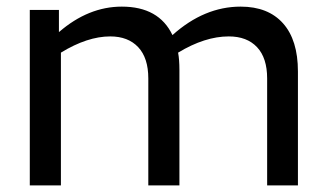

<svg xmlns="http://www.w3.org/2000/svg" viewBox="-20 -560 986 580"><path d="M313 -450Q244 -450 164 -401V0H70V-530H158V-463Q247 -540 348 -540Q460 -540 501 -454Q597 -540 707 -540Q790 -540 835 -489.5Q880 -439 880 -344V0H787V-323Q787 -385 756.5 -417.5Q726 -450 671 -450Q599 -450 518 -401Q522 -380 522 -349V0H428V-323Q428 -385 397.5 -417.5Q367 -450 313 -450Z"/></svg>

Font: Roundo Medium
Style: Regular
Weight: 500
Designer: Namrata Goyal (Gurmukhi), Shiva Nallaperumal (Latin)
Foundry: Indian Type Foundry
Version: Version 1.000;PS 1.0;hotconv 1.0.88;makeotf.lib2.5.647800